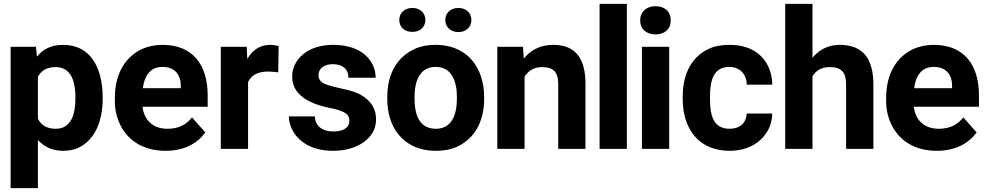

<svg xmlns="http://www.w3.org/2000/svg" viewBox="-20 -770 5116 993"><path d="M35 203H176V-46C206 -14 246 10 306 10C339 10 369 4 394 -10C470 -51 511 -141 511 -259V-270C511 -310 506 -347 497 -380C473 -469 416 -538 305 -538C241 -538 201 -513 171 -477L166 -528H35ZM176 -156V-373C193 -404 220 -423 268 -423C347 -423 370 -349 370 -270V-259C370 -180 348 -104 269 -104C221 -104 192 -124 176 -156Z M574 -246C574 -211 580 -178 592 -147C627 -55 709 10 836 10C934 10 1001 -29 1042 -85L973 -163C946 -127 905 -104 846 -104C770 -104 725 -150 717 -218H1054V-278C1054 -434 977 -538 821 -538C783 -538 748 -531 718 -518C630 -479 574 -390 574 -265ZM719 -314C726 -373 754 -424 820 -424C881 -424 915 -387 915 -326V-314Z M1122 0H1263V-346C1281 -382 1313 -400 1368 -400C1383 -400 1405 -397 1419 -396L1421 -532C1410 -535 1391 -538 1377 -538C1319 -538 1282 -505 1259 -465L1256 -528H1122Z M1474 -168C1474 -147 1479 -125 1489 -104C1522 -34 1598 10 1702 10C1770 10 1825 -8 1864 -37C1897 -62 1925 -99 1925 -152C1925 -178 1919 -201 1909 -219C1887 -257 1851 -282 1805 -297C1769 -309 1715 -317 1679 -329C1654 -337 1627 -349 1627 -380C1627 -418 1659 -438 1701 -438C1751 -438 1782 -414 1782 -368H1923C1923 -393 1917 -415 1907 -436C1874 -502 1802 -538 1702 -538C1636 -538 1583 -519 1547 -489C1517 -463 1491 -425 1491 -374C1491 -351 1496 -331 1505 -314C1536 -257 1605 -229 1679 -213C1701 -209 1719 -205 1733 -200C1761 -190 1787 -180 1787 -146C1787 -106 1750 -90 1705 -90C1650 -90 1611 -115 1608 -168Z M1983 -259C1983 -220 1988 -185 1999 -152C2031 -58 2109 10 2234 10C2274 10 2310 4 2341 -10C2429 -49 2484 -134 2484 -259V-269C2484 -308 2478 -343 2467 -376C2435 -470 2358 -538 2233 -538C2193 -538 2158 -532 2127 -518C2039 -479 1983 -394 1983 -269ZM2045 -667C2045 -628 2074 -605 2113 -605C2151 -605 2180 -629 2180 -667C2180 -704 2151 -729 2113 -729C2075 -729 2045 -705 2045 -667ZM2124 -259V-269C2124 -351 2151 -424 2233 -424C2315 -424 2343 -352 2343 -269V-259C2343 -176 2316 -104 2234 -104C2150 -104 2124 -175 2124 -259ZM2283 -667C2283 -629 2312 -604 2351 -604C2389 -604 2418 -629 2418 -667C2418 -704 2389 -729 2351 -729C2313 -729 2283 -705 2283 -667Z M2552 0H2693V-373C2710 -401 2739 -423 2783 -423C2842 -423 2867 -397 2867 -337V0H3008V-336C3008 -460 2963 -538 2841 -538C2772 -538 2721 -508 2689 -467L2685 -528H2552Z M3081 0H3222V-750H3081Z M3291 -665C3291 -619 3324 -592 3370 -592C3417 -592 3449 -619 3449 -665C3449 -711 3417 -738 3370 -738C3324 -738 3291 -709 3291 -665ZM3300 0H3441V-528H3300Z M3511 -257C3511 -220 3516 -184 3526 -152C3556 -57 3630 10 3755 10C3820 10 3874 -12 3910 -44C3944 -74 3974 -122 3974 -183H3842C3839 -133 3806 -104 3753 -104C3669 -104 3652 -174 3652 -257V-271C3652 -353 3670 -424 3752 -424C3806 -424 3842 -386 3842 -332H3974C3974 -363 3968 -392 3957 -418C3926 -491 3858 -538 3754 -538C3713 -538 3677 -532 3647 -518C3561 -479 3511 -393 3511 -271Z M4041 0H4182V-375C4199 -404 4227 -423 4272 -423C4332 -423 4356 -395 4356 -334V0H4497V-333C4497 -460 4448 -538 4323 -538C4258 -538 4213 -509 4182 -471V-750H4041Z M4563 -246C4563 -211 4569 -178 4581 -147C4616 -55 4698 10 4825 10C4923 10 4990 -29 5031 -85L4962 -163C4935 -127 4894 -104 4835 -104C4759 -104 4714 -150 4706 -218H5043V-278C5043 -434 4966 -538 4810 -538C4772 -538 4737 -531 4707 -518C4619 -479 4563 -390 4563 -265ZM4708 -314C4715 -373 4743 -424 4809 -424C4870 -424 4904 -387 4904 -326V-314Z"/></svg>

Font: Asimov Pro
Style: Bd
Weight: 700
Designer: Google
Version: Version 2.000980; 2014